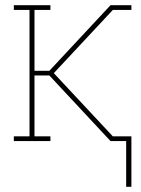

<svg xmlns="http://www.w3.org/2000/svg" viewBox="-20 -540 540 735"><path d="M463 175V0H403L169 -251H112V-18H173V0H33V-18H93V-502H33V-520H173V-502H112V-269H169L403 -520H483V-502H412L186 -260L412 -18H483V175Z"/></svg>

Font: Iosevka Curly Slab Thin
Style: Regular
Weight: 100
Monospace: yes
Designer: Belleve Invis
Foundry: Belleve Invis
Version: Version 22.1.2; ttfautohint (v1.8.4)